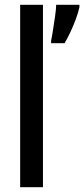

<svg xmlns="http://www.w3.org/2000/svg" viewBox="-20 -780 351 800"><path d="M159 0H64V-760H159ZM311 -750Q306 -727 295.5 -699Q285 -671 272.5 -644.5Q260 -618 249 -600H193V-611Q196 -624 200.5 -653Q205 -682 209.5 -712.5Q214 -743 214 -760H311Z"/></svg>

Font: Noto Sans Kannada ExtraCondensed Medium
Style: Regular
Weight: 500
Width: 2
Designer: Jelle Bosma - Monotype Design Team
Foundry: Monotype Imaging Inc.
Version: Version 2.005; ttfautohint (v1.8.4.7-5d5b)